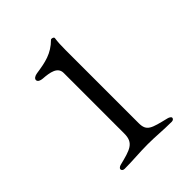

<svg xmlns="http://www.w3.org/2000/svg" viewBox="-183 -744 855 855"><g transform="rotate(-45 244.5 -317.0)"><path d="M105 3C159 3 201 -2 255 -2C308 -2 345 3 402 3C410 3 416 -2 416 -8C416 -14 407 -19 399 -21C317 -41 293 -46 293 -97V-557C293 -585 294 -608 297 -628C298 -633 291 -637 285 -637C283 -637 281 -637 280 -636C235 -591 190 -583 130 -574C116 -572 105 -565 105 -556C105 -545 118 -540 131 -539C174 -536 215 -529 215 -491V-109C215 -50 181 -41 105 -22C97 -20 90 -14 90 -9C90 -3 95 3 105 3Z"/></g></svg>

Font: Garamond-Math
Style: Regular
Weight: 400
Version: Version 2019-08-16